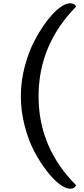

<svg xmlns="http://www.w3.org/2000/svg" viewBox="-20 -866 514 1170"><path d="M444 -826Q215 -593 215 -279.5Q215 34 444 263Q435 284 407.5 284Q380 284 343 256.5Q306 229 265 176Q224 123 188.5 56Q153 -11 130 -100.5Q107 -190 107 -279.5Q107 -369 130 -457.5Q153 -546 188 -613.5Q223 -681 263.5 -735Q304 -789 341.5 -817.5Q379 -846 407 -846Q435 -846 444 -826Z"/></svg>

Font: Laila Medium
Style: Regular
Weight: 500
Designer: Hitesh Malaviya
Foundry: Indian Type Foundry
Version: Version 1.302;PS 1.0;hotconv 1.0.78;makeotf.lib2.5.61930; tt